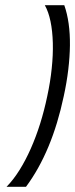

<svg xmlns="http://www.w3.org/2000/svg" viewBox="-20 -681 287 732"><path d="M225.1 -661.1Q236.3 -629.4 241.7 -590.8Q247.1 -552.2 246.6 -508.1Q246.1 -463.9 240.2 -415Q234.4 -366.2 223.1 -314.5Q200.7 -208.5 164.8 -122.3Q128.9 -36.1 79.1 31.2H4.9Q31.2 4.4 54.4 -32.7Q77.6 -69.8 97.4 -114.5Q117.2 -159.2 133.1 -209.7Q148.9 -260.3 160.2 -314.5Q171.9 -368.7 177.2 -420.2Q182.6 -471.7 181.4 -517.1Q180.2 -562.5 172.6 -599.4Q165 -636.2 150.9 -661.1Z"/></svg>

Font: Fibel Nord
Style: Italic
Weight: 400
Designer: Peter Wiegel
Foundry: Peter Wioegel
Version: Version 000.000